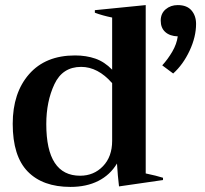

<svg xmlns="http://www.w3.org/2000/svg" viewBox="-20 -725 805 755"><path d="M30 -238Q30 -360 94.5 -433.5Q159 -507 275 -507Q319 -507 355 -494.5Q391 -482 421 -451V-656Q382 -664 353 -675V-685L553 -705V-43Q596 -34 621 -26V-17L448 8Q443 -33 440 -82Q413 -37 366.5 -13.5Q320 10 257 10Q148 10 89 -50.5Q30 -111 30 -238ZM618 -468Q640 -492 657.5 -522Q675 -552 679 -582Q648 -583 630 -599Q612 -615 612 -644Q612 -672 631.5 -688.5Q651 -705 679 -705Q715 -705 733 -684Q751 -663 751 -631Q751 -580 725.5 -525.5Q700 -471 661 -436ZM421 -171V-398Q365 -462 299 -462Q226 -462 194 -394Q162 -326 162 -237Q162 -34 295 -34Q349 -34 385 -71.5Q421 -109 421 -171Z"/></svg>

Font: Trirong SemiBold
Style: Regular
Weight: 600
Designer: Katatrad Team
Foundry: CadsonDemak
Version: Version 1.001